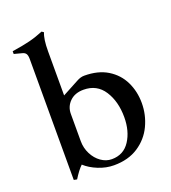

<svg xmlns="http://www.w3.org/2000/svg" viewBox="-133 -809 817 919"><g transform="rotate(-20 276.0 -349.5)"><path d="M86 9V-607Q86 -626 80 -634.5Q74 -643 60 -646L22 -656V-670Q76 -678 112 -687Q148 -696 184 -711L194 -704Q181 -675 181 -611V-387L265 -432Q285 -443 303 -443Q374 -443 422 -413.5Q470 -384 494 -334.5Q518 -285 518 -226Q518 -166 492.5 -112Q467 -58 416 -24.5Q365 9 292 9Q252 9 212.5 -7Q173 -23 147 -47Q126 -27 102 12ZM416 -191Q416 -271 380.5 -326Q345 -381 277 -381Q233 -381 207 -355.5Q181 -330 181 -293V-154Q181 -119 196.5 -88.5Q212 -58 237.5 -40Q263 -22 292 -22Q352 -22 384 -71Q416 -120 416 -191Z"/></g></svg>

Font: Ibarra Real Nova SemiBold
Style: Regular
Weight: 600
Designer: Jose Maria Ribagorda & Octavio Pardo
Foundry: Jose Maria Ribagorda
Version: Version 1.014